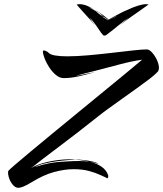

<svg xmlns="http://www.w3.org/2000/svg" viewBox="-20 -854 779 917"><path d="M678 -834Q686 -834 690 -833Q680 -825 654.5 -807.5Q629 -790 601 -770Q573 -750 555 -736Q553 -735 560 -740.5Q567 -746 577 -754.5Q587 -763 594 -769Q575 -757 548 -734.5Q521 -712 501 -697L488 -687Q484 -684 479 -684Q474 -684 471 -687V-688Q470 -690 468 -692Q466 -694 464 -696Q453 -712 437.5 -734.5Q422 -757 408 -769Q414 -760 423 -747Q432 -734 430 -736Q420 -750 402 -769.5Q384 -789 368 -807Q352 -825 346 -832Q350 -833 353 -833.5Q356 -834 360 -834Q377 -834 395.5 -826.5Q414 -819 432 -807Q426 -810 419.5 -813.5Q413 -817 405 -819L429 -806Q437 -802 443 -796Q449 -790 461 -782Q467 -780 471 -776Q470 -775 470 -774.5Q470 -774 474 -771Q479 -767 485 -764Q491 -761 495 -757Q496 -757 496 -757.5Q496 -758 497 -758Q491 -763 484.5 -767.5Q478 -772 471 -776Q471 -779 468 -781Q460 -789 451.5 -794.5Q443 -800 434 -805Q445 -801 456 -793Q472 -783 479 -776.5Q486 -770 493 -765Q494 -765 495.5 -763.5Q497 -762 499 -760Q501 -762 503.5 -763Q506 -764 507 -765Q514 -769 528.5 -777Q543 -785 559.5 -793.5Q576 -802 587 -806Q614 -819 637.5 -826.5Q661 -834 678 -834ZM536 -777 500 -758 529 -772Q534 -774 534.5 -775Q535 -776 536 -777ZM67 43Q54 43 42 29.5Q30 16 23.5 -3Q17 -22 19 -36Q19 -39 48 -64Q77 -89 125 -129Q173 -169 232.5 -218Q292 -267 355.5 -319Q419 -371 478 -419.5Q537 -468 584.5 -507Q632 -546 659 -569Q606 -561 553.5 -547Q501 -533 451 -520Q396 -506 370 -499.5Q344 -493 344 -492Q344 -491 435 -510Q394 -498 356 -489.5Q318 -481 284 -481Q265 -481 247 -496Q229 -511 215 -532.5Q201 -554 193 -575Q185 -596 185 -607Q185 -613 190 -613Q195 -613 203 -608.5Q211 -604 212 -602Q220 -593 243.5 -589Q267 -585 301 -585Q346 -585 402 -590Q458 -595 513.5 -601.5Q569 -608 614 -613Q659 -618 681 -618Q693 -618 706.5 -603Q720 -588 729.5 -567.5Q739 -547 739 -530Q739 -517 732 -510Q720 -497 694 -477Q668 -457 635 -433.5Q602 -410 567 -385Q532 -360 501.5 -338Q471 -316 451 -300Q348 -218 262.5 -154Q177 -90 127 -50Q148 -64 183.5 -74.5Q219 -85 261.5 -90Q304 -95 345 -92Q345 -92 344 -92H346H347Q358 -92 380 -89.5Q402 -87 422.5 -82.5Q443 -78 450 -71Q430 -79 409 -82Q441 -74 464 -58.5Q487 -43 496 -19Q497 -17 497 -12Q497 -6 494 -3.5Q491 -1 486 -6Q480 -8 459.5 -18Q439 -28 406.5 -37Q374 -46 331 -46Q289 -46 238.5 -32.5Q188 -19 130 17Q103 33 89.5 38Q76 43 67 43ZM409 -82Q400 -84 382.5 -86.5Q365 -89 351.5 -90.5Q338 -92 342 -92Q327 -91 301 -89Q275 -87 246 -83Q217 -79 190.5 -72.5Q164 -66 147 -56Q186 -69 216.5 -74.5Q247 -80 268 -81Q285 -82 308.5 -83.5Q332 -85 357 -85Q384 -85 409 -82Z"/></svg>

Font: Smooch
Style: Regular
Weight: 400
Designer: Robert E. Leuschke
Foundry: Robert E. Leuschke
Version: Version 1.010; ttfautohint (v1.8.3)